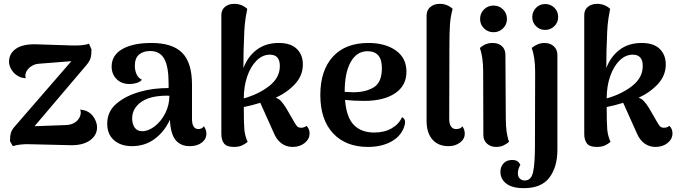

<svg xmlns="http://www.w3.org/2000/svg" viewBox="-20 -752 3545 1001"><path d="M486 -88Q486 -47 449.5 -20.5Q413 6 349 5L139 0Q81 -2 47 10L32 -16Q32 -44 37.5 -61Q43 -78 59 -95L352 -433L186 -420Q165 -419 149 -410Q133 -401 124 -389Q112 -373 112 -356Q112 -352 114 -344Q93 -346 83 -351Q56 -363 41.5 -386Q27 -409 27 -430Q27 -472 62.5 -497.5Q98 -523 170 -521L352 -515Q414 -513 444 -524L457 -494Q457 -466 452 -449Q447 -432 430 -412L160 -94L324 -100Q350 -101 367.5 -111.5Q385 -122 393 -137Q401 -151 401 -165Q401 -174 398 -181Q418 -178 429 -174Q457 -162 471.5 -136.5Q486 -111 486 -88Z M1056 -55Q1056 -27 1032 -8.5Q1008 10 969 10Q921 10 895 -22.5Q869 -55 866 -128Q837 -65 786 -27.5Q735 10 668 10Q610 10 574.5 -21Q539 -52 539 -107Q539 -171 587.5 -212Q636 -253 711 -274Q778 -293 859 -293V-319Q859 -404 836.5 -445Q814 -486 762 -486Q727 -486 705 -467.5Q683 -449 683 -409Q683 -386 691.5 -366Q700 -346 720 -336Q710 -325 692.5 -319.5Q675 -314 655 -314Q613 -314 587.5 -340Q562 -366 562 -405Q562 -464 617.5 -496Q673 -528 769 -528Q879 -528 930 -476.5Q981 -425 981 -311V-132Q981 -79 1015 -79Q1022 -79 1030 -82.5Q1038 -86 1043 -94Q1056 -75 1056 -55ZM863 -253Q783 -255 736 -232Q705 -217 687 -192Q669 -167 669 -135Q669 -106 682 -87Q695 -68 722 -68Q753 -68 786 -93Q819 -118 841 -160.5Q863 -203 863 -253Z M1594 -57Q1594 -27 1568.5 -6.5Q1543 14 1505 14Q1473 14 1447.5 -4.5Q1422 -23 1407 -60L1337 -216Q1292 -202 1251 -194Q1251 -107 1254 -75.5Q1257 -44 1271 -12Q1256 0 1240 7Q1224 14 1199 14Q1162 14 1148 -4Q1134 -22 1134 -54V-670Q1133 -699 1152 -715.5Q1171 -732 1201 -732Q1240 -732 1269 -706Q1259 -656 1256 -622Q1253 -588 1252 -542L1250 -489L1249 -397Q1272 -458 1319 -493Q1366 -528 1433 -528Q1496 -528 1527.5 -497Q1559 -466 1559 -416Q1559 -359 1519 -315Q1479 -271 1417 -242Q1432 -239 1444 -226Q1456 -213 1471 -190L1508 -126Q1521 -102 1528.5 -94Q1536 -86 1550 -86Q1566 -86 1578 -96Q1594 -80 1594 -57ZM1439 -408Q1439 -467 1387 -467Q1349 -467 1318 -436.5Q1287 -406 1269 -354Q1251 -302 1251 -239Q1329 -261 1384 -304Q1439 -347 1439 -408Z M2092 -115Q2092 -103 2085 -85Q2066 -38 2016.5 -12Q1967 14 1898 14Q1783 14 1716.5 -57Q1650 -128 1650 -257Q1650 -384 1715 -456Q1780 -528 1901 -528Q1988 -528 2043.5 -489Q2099 -450 2099 -378Q2099 -305 2039.5 -265.5Q1980 -226 1880 -226Q1823 -226 1779 -231Q1786 -140 1825 -100.5Q1864 -61 1931 -61Q1984 -61 2022 -83Q2060 -105 2076 -141Q2092 -134 2092 -115ZM1777 -273Q1805 -271 1821 -271Q1887 -271 1929 -297Q1971 -323 1971 -397Q1971 -485 1896 -485Q1840 -485 1808.5 -429Q1777 -373 1777 -273Z M2204 -122V-670Q2204 -699 2223.5 -715.5Q2243 -732 2273 -732Q2311 -732 2340 -706Q2329 -667 2326 -625.5Q2323 -584 2323 -511L2322 -132Q2322 -106 2331.5 -92.5Q2341 -79 2358 -79Q2368 -79 2377 -82.5Q2386 -86 2390 -94Q2403 -77 2403 -55Q2403 -27 2378 -8.5Q2353 10 2319 10Q2264 10 2234 -25Q2204 -60 2204 -122Z M2483 -653Q2483 -683 2503.5 -703Q2524 -723 2553 -723Q2582 -723 2602.5 -703Q2623 -683 2623 -653Q2623 -624 2602.5 -604Q2582 -584 2553 -584Q2524 -584 2503.5 -604Q2483 -624 2483 -653ZM2634 -13Q2624 -3 2606.5 5.5Q2589 14 2566 14Q2538 14 2519 -3Q2500 -20 2500 -49L2499 -379Q2499 -453 2482 -502Q2511 -528 2548 -528Q2578 -528 2596.5 -511.5Q2615 -495 2615 -466L2617 -136Q2617 -57 2634 -13Z M2755 -663Q2755 -691 2774.5 -711Q2794 -731 2822 -731Q2851 -731 2870.5 -711.5Q2890 -692 2890 -663Q2890 -635 2870 -615.5Q2850 -596 2822 -596Q2794 -596 2774.5 -615.5Q2755 -635 2755 -663ZM2589 143Q2589 118 2605 100Q2621 82 2651 82Q2667 82 2676.5 88Q2686 94 2693 107Q2680 130 2680 150Q2680 170 2690.5 179.5Q2701 189 2716 189Q2750 189 2759.5 144Q2769 99 2769 8L2770 -378Q2770 -454 2752 -502Q2784 -528 2819 -528Q2848 -528 2867 -511Q2886 -494 2886 -465V29Q2886 118 2844.5 173.5Q2803 229 2711 229Q2651 229 2620 205.5Q2589 182 2589 143Z M3486 -57Q3486 -27 3460.5 -6.5Q3435 14 3397 14Q3365 14 3339.5 -4.5Q3314 -23 3299 -60L3229 -216Q3184 -202 3143 -194Q3143 -107 3146 -75.5Q3149 -44 3163 -12Q3148 0 3132 7Q3116 14 3091 14Q3054 14 3040 -4Q3026 -22 3026 -54V-670Q3025 -699 3044 -715.5Q3063 -732 3093 -732Q3132 -732 3161 -706Q3151 -656 3148 -622Q3145 -588 3144 -542L3142 -489L3141 -397Q3164 -458 3211 -493Q3258 -528 3325 -528Q3388 -528 3419.5 -497Q3451 -466 3451 -416Q3451 -359 3411 -315Q3371 -271 3309 -242Q3324 -239 3336 -226Q3348 -213 3363 -190L3400 -126Q3413 -102 3420.5 -94Q3428 -86 3442 -86Q3458 -86 3470 -96Q3486 -80 3486 -57ZM3331 -408Q3331 -467 3279 -467Q3241 -467 3210 -436.5Q3179 -406 3161 -354Q3143 -302 3143 -239Q3221 -261 3276 -304Q3331 -347 3331 -408Z"/></svg>

Font: Arima Madurai ExtraBold
Style: Regular
Weight: 800
Designer: Joana Correia and Natanael Gama
Foundry: NDISCOVER
Version: Version 1.020